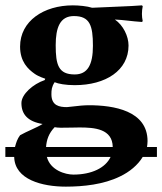

<svg xmlns="http://www.w3.org/2000/svg" viewBox="-21 -459 606 717"><path d="M459 -289C459 -324 439 -365 408 -386C438 -385 474 -379 509 -377L512 -380C510 -389 509 -398 509 -407C509 -416 510 -427 512 -436L509 -439C461 -435 398 -434 323 -430C305 -436 273 -439 251 -439C143 -439 54 -381 54 -285C54 -229 83 -201 109 -183C123 -173 148 -165 148 -165L146 -160C102 -145 59 -107 59 -74C59 -32 83 -5 138 4C116 18 78 32 54 46C44 59 39 74 35 90H-1V127H32C34 212 137 238 225 238C290 238 366 230 427 200C463 183 494 157 512 127H565V90H528C529 83 530 75 530 68C530 -46 403 -66 311 -66C294 -66 271 -64 248 -61C234 -60 234 -59 229 -59C201 -59 171 -64 171 -107C171 -123 172 -135 183 -152C197 -146 224 -141 258 -141C374 -141 459 -196 459 -289ZM326 -288C326 -217 306 -181 258 -181C197 -181 187 -217 187 -290C187 -356 203 -399 255 -399C315 -399 326 -363 326 -288ZM400 90H151C153 63 161 39 183 16C189 17 197 18 206 18C236 18 262 17 276 17C332 17 399 22 400 90ZM392 127C373 168 321 193 253 193C223 193 167 177 154 127Z"/></svg>

Font: Libertinus Sans
Style: Bold
Weight: 700
Designer: Philipp H. Poll, Khaled Hosny
Foundry: Caleb Maclennan
Version: Version 7.050;RELEASE